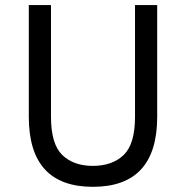

<svg xmlns="http://www.w3.org/2000/svg" viewBox="-20 -720 729 752"><path d="M343.8 11.7Q92.8 11.7 92.8 -262.7Q92.8 -408.2 92.8 -700.2Q115.2 -700.2 179.7 -700.2Q179.7 -590.8 179.7 -262.7Q179.7 -156.2 223.6 -113.3Q267.6 -70.3 343.8 -70.3Q419.9 -70.3 464.8 -113.3Q508.8 -156.2 508.8 -262.7Q508.8 -408.2 508.8 -700.2Q530.3 -700.2 595.7 -700.2Q595.7 -590.8 595.7 -262.7Q595.7 11.7 343.8 11.7Z"/></svg>

Font: Overpass
Style: Regular
Weight: 400
Designer: Delve Withrington, Thomas Jockin
Version: Version 3.000;DELV;Overpass; ttfautohint (v1.5)